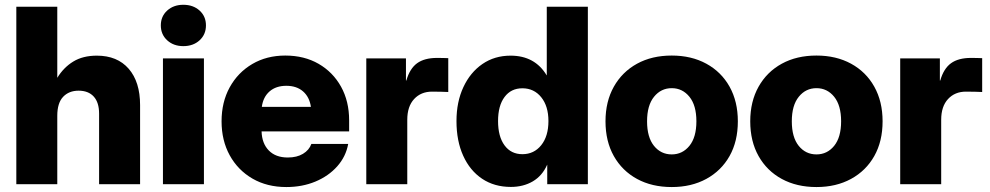

<svg xmlns="http://www.w3.org/2000/svg" viewBox="-20 -755 4057 787"><path d="M214.8 -280.3V0H46.9V-727.5H214.8V-436Q240.7 -478.5 280.3 -502.7Q319.8 -526.9 377 -526.9Q460.9 -526.9 507.6 -473.1Q554.2 -419.4 554.2 -324.2V0H386.2V-289.1Q386.2 -335 364.3 -359.1Q342.3 -383.3 302.2 -383.3Q262.7 -383.3 238.8 -358.2Q214.8 -333 214.8 -280.3Z M647.9 0V-515.6H815.9V0ZM731.4 -565.9Q691.4 -565.9 665.3 -589.8Q639.2 -613.8 639.2 -650.9Q639.2 -688 665.3 -711.7Q691.4 -735.4 731.4 -735.4Q772 -735.4 798.1 -711.7Q824.2 -688 824.2 -650.9Q824.2 -613.8 798.1 -589.8Q772 -565.9 731.4 -565.9Z M1153.8 11.7Q1074.7 11.7 1014.9 -22.9Q955.1 -57.6 921.6 -118.4Q888.2 -179.2 888.2 -257.8Q888.2 -336.4 921.6 -397.2Q955.1 -458 1014.2 -492.7Q1073.2 -527.3 1149.4 -527.3Q1227.1 -527.3 1285.9 -493.4Q1344.7 -459.5 1377.9 -399.7Q1411.1 -339.8 1411.1 -261.7V-216.3H1052.2Q1053.7 -167 1081.8 -138.2Q1109.9 -109.4 1159.7 -109.4Q1196.8 -109.4 1221.9 -124.5Q1247.1 -139.6 1256.3 -165H1407.2Q1397.9 -113.3 1362.3 -73.2Q1326.7 -33.2 1272.7 -10.7Q1218.8 11.7 1153.8 11.7ZM1053.2 -316.9H1254.4Q1248.5 -357.4 1222.2 -380.4Q1195.8 -403.3 1153.8 -403.3Q1111.3 -403.3 1085 -380.4Q1058.6 -357.4 1053.2 -316.9Z M1481.4 0V-515.6H1644V-424.8H1645.5Q1659.7 -474.1 1689.7 -495.8Q1719.7 -517.6 1771.5 -517.6Q1785.2 -517.6 1796.1 -517.3Q1807.1 -517.1 1817.4 -516.6V-377.9Q1808.1 -378.4 1788.6 -378.9Q1769 -379.4 1751 -379.4Q1705.6 -379.4 1677.5 -349.1Q1649.4 -318.8 1649.4 -264.2V0Z M2074.2 11.2Q2006.3 11.2 1956.3 -22.2Q1906.2 -55.7 1878.7 -116.5Q1851.1 -177.2 1851.1 -258.8Q1851.1 -337.4 1879.4 -397.9Q1907.7 -458.5 1957.5 -492.7Q2007.3 -526.9 2072.8 -526.9Q2172.4 -526.9 2220.7 -446.3H2221.2V-727.5H2389.6V0H2223.1V-79.6H2222.7Q2202.6 -34.2 2163.8 -11.5Q2125 11.2 2074.2 11.2ZM2121.1 -123Q2168.9 -123 2198.5 -159.9Q2228 -196.8 2228 -258.8Q2228 -319.8 2198.5 -356.4Q2168.9 -393.1 2121.1 -393.1Q2074.7 -393.1 2048.1 -357.4Q2021.5 -321.8 2021.5 -258.8Q2021.5 -195.3 2048.1 -159.2Q2074.7 -123 2121.1 -123Z M2733.4 11.7Q2652.3 11.7 2591.3 -21.5Q2530.3 -54.7 2496.1 -115.2Q2461.9 -175.8 2461.9 -257.8Q2461.9 -338.9 2496.1 -399.7Q2530.3 -460.4 2591.3 -493.9Q2652.3 -527.3 2733.4 -527.3Q2814 -527.3 2875.2 -493.9Q2936.5 -460.4 2970.5 -399.7Q3004.4 -338.9 3004.4 -257.8Q3004.4 -175.8 2970.5 -115.5Q2936.5 -55.2 2875.2 -21.7Q2814 11.7 2733.4 11.7ZM2733.4 -122.1Q2777.3 -122.1 2805.9 -157.2Q2834.5 -192.4 2834.5 -257.8Q2834.5 -323.2 2805.9 -358.4Q2777.3 -393.6 2733.4 -393.6Q2689.5 -393.6 2660.9 -358.4Q2632.3 -323.2 2632.3 -257.8Q2632.3 -192.4 2660.6 -157.2Q2689 -122.1 2733.4 -122.1Z M3326.7 11.7Q3245.6 11.7 3184.6 -21.5Q3123.5 -54.7 3089.4 -115.2Q3055.2 -175.8 3055.2 -257.8Q3055.2 -338.9 3089.4 -399.7Q3123.5 -460.4 3184.6 -493.9Q3245.6 -527.3 3326.7 -527.3Q3407.2 -527.3 3468.5 -493.9Q3529.8 -460.4 3563.7 -399.7Q3597.7 -338.9 3597.7 -257.8Q3597.7 -175.8 3563.7 -115.5Q3529.8 -55.2 3468.5 -21.7Q3407.2 11.7 3326.7 11.7ZM3326.7 -122.1Q3370.6 -122.1 3399.2 -157.2Q3427.7 -192.4 3427.7 -257.8Q3427.7 -323.2 3399.2 -358.4Q3370.6 -393.6 3326.7 -393.6Q3282.7 -393.6 3254.2 -358.4Q3225.6 -323.2 3225.6 -257.8Q3225.6 -192.4 3253.9 -157.2Q3282.2 -122.1 3326.7 -122.1Z M3669.9 0V-515.6H3832.5V-424.8H3834Q3848.1 -474.1 3878.2 -495.8Q3908.2 -517.6 3960 -517.6Q3973.6 -517.6 3984.6 -517.3Q3995.6 -517.1 4005.9 -516.6V-377.9Q3996.6 -378.4 3977.1 -378.9Q3957.5 -379.4 3939.5 -379.4Q3894 -379.4 3866 -349.1Q3837.9 -318.8 3837.9 -264.2V0Z"/></svg>

Font: Inter Display ExtraBold
Style: Regular
Weight: 800
Designer: Rasmus Andersson
Foundry: rsms
Version: Version 4.000;git-a52131595